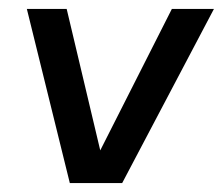

<svg xmlns="http://www.w3.org/2000/svg" viewBox="-20 -409 498 429"><path d="M364 -389H458L253 0H136L40 -389H129L204 -73Z"/></svg>

Font: Neutral Grotesk
Style: Italic
Weight: 400
Italic angle: -8°
Designer: Nawras Khrais
Foundry: Nawras Khrais
Version: Version 1.000